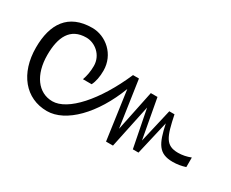

<svg xmlns="http://www.w3.org/2000/svg" viewBox="-88 -851 1381 1148"><g transform="rotate(30 602.0 -277.5)"><path d="M292 6C422 6 562 -136 643 -349L690 -13H738L801 -312L852 -53H891L945 -286C972 -160 998 -107 1095 -107C1125 -107 1155 -112 1182 -121V-187C1154 -176 1125 -170 1096 -170C1010 -170 992 -219 963 -359H927L873 -126L823 -398H777L719 -118L672 -438H631C533 -212 397 -61 291 -61C192 -61 127 -151 127 -286C127 -410 167 -493 278 -493C338 -493 401 -443 401 -368C401 -331 395 -298 384 -267H444C458 -294 465 -331 465 -372C465 -485 373 -561 280 -561C114 -561 46 -453 46 -291C46 -113 144 6 292 6Z"/></g></svg>

Font: Vanilla Cream Book
Style: Regular
Weight: 400
Designer: Jeremy Tribby, Jinavaṁso
Foundry: Tribby Type
Version: Version 1.422;Glyphs 3.1.2 (3151)